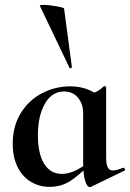

<svg xmlns="http://www.w3.org/2000/svg" viewBox="-20 -751 532 785"><path d="M32 -164Q32 -235 65 -288.5Q98 -342 152 -370Q206 -398 268 -398Q341 -398 393 -352L320 -288Q320 -327 298.5 -352Q277 -377 242 -377Q192 -377 163.5 -327Q135 -277 135 -198Q135 -123 160.5 -81.5Q186 -40 233 -40Q280 -40 337 -84L345 -77Q303 -34 266.5 -10.5Q230 13 182 13Q141 13 106.5 -7.5Q72 -28 52 -68Q32 -108 32 -164ZM320 -82V-359Q353 -367 370.5 -374.5Q388 -382 404 -398Q405 -399 407 -399Q409 -399 411.5 -397.5Q414 -396 414 -394V-109Q414 -79 420.5 -66.5Q427 -54 442 -54Q455 -54 483 -65H485Q488 -65 490.5 -60Q493 -55 490 -54L352 13Q350 14 347 14Q336 14 328 -12Q320 -38 320 -82ZM157 -731Q179 -731 210 -725.5Q241 -720 242 -716L274 -476Q274 -474 269.5 -472.5Q265 -471 264 -474L143 -727Q142 -731 157 -731Z"/></svg>

Font: Cormorant Infant
Style: Bold
Weight: 700
Designer: Christian Thalmann (Catharsis Fonts)
Foundry: Catharsis Fonts
Version: Version 4.000